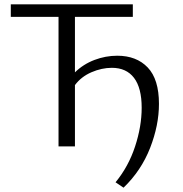

<svg xmlns="http://www.w3.org/2000/svg" viewBox="-20 -678 846 889"><path d="M716 -197Q716 -98 675 7Q634 112 552 191L515 166Q575 93 605.5 0Q636 -93 636 -179Q636 -271 600.5 -317.5Q565 -364 498 -364Q451 -364 403.5 -343.5Q356 -323 327 -284V0H251V-600H30V-658H595V-600H327V-343Q366 -381 417.5 -400.5Q469 -420 523 -420Q612 -420 664 -365.5Q716 -311 716 -197Z"/></svg>

Font: Ysabeau Infant
Style: Regular
Weight: 400
Designer: Christian Thalmann (Catharsis Fonts)
Version: Version 0.003